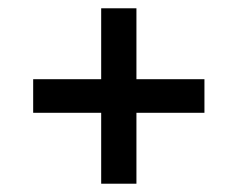

<svg xmlns="http://www.w3.org/2000/svg" viewBox="-20 -535 573 463"><path d="M224 -92V-515H309V-92ZM60 -263V-344H473V-263Z"/></svg>

Font: Radio Canada Big
Style: Regular
Weight: 400
Designer: Étienne Aubert Bonn
Foundry: Coppers and Brasses
Version: Version 1.001